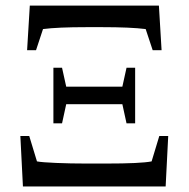

<svg xmlns="http://www.w3.org/2000/svg" viewBox="-20 -675 683 695"><path d="M363.8 -83Q489.7 -83 528.8 -90.8L556.6 -182.6H588.9L579.6 0H63L53.7 -182.6H85.9L113.8 -90.8Q130.9 -87.4 183.3 -85.2Q235.8 -83 292 -83ZM293.9 -576.7Q188.5 -576.7 135.7 -569.8L110.4 -493.2H78.1L87.9 -654.8H555.2L564.9 -493.2H532.7L507.3 -569.8Q452.6 -576.7 349.1 -576.7ZM219.7 -297.9 204.6 -228.5H173.3V-429.7H204.6L219.7 -361.3H422.9L438 -429.7H469.2V-228.5H438L422.9 -297.9Z"/></svg>

Font: Tinos
Style: Regular
Weight: 400
Designer: Steve Matteson
Foundry: Monotype Imaging Inc.
Version: Version 1.23